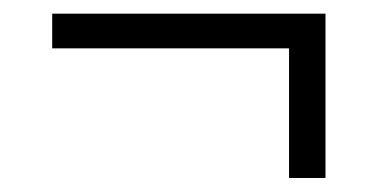

<svg xmlns="http://www.w3.org/2000/svg" viewBox="-20 -356 550 274"><path d="M444.5 -316V-102H392.5V-316ZM444.5 -287H54.5V-336.5H444.5Z"/></svg>

Font: Anek Devanagari Medium Light
Style: Regular
Weight: 300
Version: Version 1.003